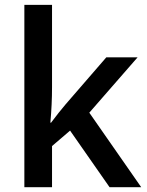

<svg xmlns="http://www.w3.org/2000/svg" viewBox="-20 -780 614 800"><path d="M81.5 -759.8H196.8V-417Q196.8 -345.2 189.9 -269H192.9Q226.6 -314 252.9 -344.7L422.9 -541H553.2L352.1 -310.5L568.4 0H436.5L272 -235.8L196.8 -171.4V0H81.5Z"/></svg>

Font: Viking Open Sans Light
Style: Bold
Weight: 600
Foundry: Ascender Corporation
Version: Version 2.001